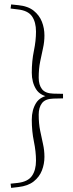

<svg xmlns="http://www.w3.org/2000/svg" viewBox="-20 -738 339 888"><path d="M271.5 -304V-283L226.5 -282Q189.5 -281 174.2 -261Q159 -241 159 -208Q159 -166.5 165.8 -133.5Q172.5 -100.5 179 -71.5Q185.5 -42.5 185.5 -12.5Q185.5 20.5 173.8 50.5Q162 80.5 135.8 101.2Q109.5 122 65.5 127L31.5 131L29 111.5L62 108Q109 102.5 127.8 75.5Q146.5 48.5 146.5 5Q146.5 -36.5 136.8 -83.5Q127 -130.5 127 -184.5Q127 -229.5 146.8 -261.5Q166.5 -293.5 218 -299.5V-287.5Q166.5 -293.5 146.8 -325.5Q127 -357.5 127 -402Q127 -456 136.8 -503Q146.5 -550 146.5 -592Q146.5 -636 127.8 -662.8Q109 -689.5 62 -694.5L29 -698.5L31.5 -717.5L65.5 -714Q109.5 -709.5 135.8 -688.5Q162 -667.5 173.8 -637.5Q185.5 -607.5 185.5 -574Q185.5 -544.5 179 -515.5Q172.5 -486.5 165.8 -453.2Q159 -420 159 -378.5Q159 -345.5 174.2 -325.8Q189.5 -306 226.5 -305Z"/></svg>

Font: Newsreader ExtraLight
Style: Regular
Weight: 250
Designer: Hugues Gentile
Foundry: Production Type
Version: Version 1.003